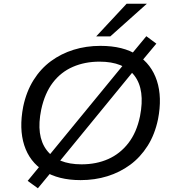

<svg xmlns="http://www.w3.org/2000/svg" viewBox="-20 -961 942 1034"><path d="M414 9Q294 9 216.5 -40.5Q139 -90 110.5 -179Q82 -268 105 -387Q122 -468 160.5 -529.5Q199 -591 254 -631.5Q309 -672 376.5 -693Q444 -714 521 -714Q644 -714 720 -664.5Q796 -615 825 -526Q854 -437 831 -319Q814 -237 775 -175.5Q736 -114 681 -73.5Q626 -33 558.5 -12Q491 9 414 9ZM419 -76Q499 -76 563 -104.5Q627 -133 671.5 -190.5Q716 -248 734 -335Q762 -477 704.5 -553Q647 -629 516 -629Q437 -629 372.5 -601Q308 -573 264.5 -516Q221 -459 202 -371Q173 -230 231 -153Q289 -76 419 -76ZM184 53 129 13 209 -84 245 -125 656 -626 687 -668 768 -766 822 -726 741 -629 707 -588 296 -86 265 -45ZM498 -765 662 -941H771L574 -765Z"/></svg>

Font: Nunito Sans 7pt SemiExpanded
Style: Italic
Weight: 400
Width: 6
Italic angle: -9°
Designer: Vernon Adams
Foundry: Vernon Adams
Version: Version 3.101;gftools[0.9.27]